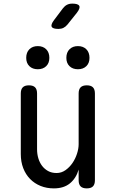

<svg xmlns="http://www.w3.org/2000/svg" viewBox="-20 -1032 640 1062"><path d="M415 -515Q415 -538 426 -549Q437 -560 460 -560Q483 -560 494 -549Q505 -538 505 -515V-35Q505 -12 494 -1Q483 10 460 10Q437 10 426 -1Q415 -12 415 -35V-94Q401 -46 367 -18Q333 10 278 10Q238 10 204.5 -3.5Q171 -17 146.5 -42Q122 -67 108.5 -102Q95 -137 95 -180V-515Q95 -538 106 -549Q117 -560 140 -560Q163 -560 174 -549Q185 -538 185 -515V-206Q185 -180 192 -156.5Q199 -133 212.5 -115Q226 -97 246 -86Q266 -75 293 -75Q320 -75 342.5 -91Q365 -107 381 -130.5Q397 -154 406 -182Q415 -210 415 -234ZM411 -649Q382 -649 364.5 -666Q347 -683 347 -712Q347 -742 364.5 -759.5Q382 -777 411 -777Q440 -777 457.5 -759.5Q475 -742 475 -712Q475 -683 457.5 -666Q440 -649 411 -649ZM189 -649Q160 -649 142.5 -666Q125 -683 125 -712Q125 -742 142.5 -759.5Q160 -777 189 -777Q218 -777 235.5 -759.5Q253 -742 253 -712Q253 -683 235.5 -666Q218 -649 189 -649ZM303 -872Q272 -872 266 -884Q260 -896 279 -921L328 -986Q338 -999 350.5 -1005.5Q363 -1012 380 -1012Q412 -1012 418.5 -999.5Q425 -987 405 -961L353 -896Q343 -884 331 -878Q319 -872 303 -872Z"/></svg>

Font: Maple Mono
Style: Regular
Weight: 400
Monospace: yes
Designer: subframe7536
Version: Version 7.300